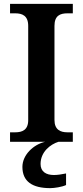

<svg xmlns="http://www.w3.org/2000/svg" viewBox="-20 -734 428 994"><path d="M32 0H214C153 14 96 68 96 130C96 206 148 240 240 240C261 240 301 234 322 224V164C298 169 277 172 259 172C219 172 190 155 190 115C190 52 241 13 283 0H357V-49H329C293 -49 262 -62 262 -113V-600C262 -653 291 -665 329 -665H357V-714H32V-665H59C95 -665 126 -653 126 -600V-112C126 -61 95 -49 59 -49H32Z"/></svg>

Font: Noto Serif Georgian SemiBold
Style: Regular
Weight: 600
Designer: Monotype Design Team, Akaki Razmadze
Foundry: Google LLC
Version: Version 2.003